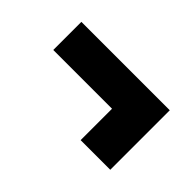

<svg xmlns="http://www.w3.org/2000/svg" viewBox="-46 -520 536 536"><g transform="rotate(45 221.5 -252.5)"><path d="M47 -259V-370H396V-259ZM279 -135V-330H396V-135Z"/></g></svg>

Font: Bricolage Grotesque 36pt SemiCondensed
Style: Bold
Weight: 700
Width: 4
Designer: Mathieu Triay
Foundry: Atelier Triay
Version: Version 1.001;gftools[0.9.33.dev8+g029e19f]